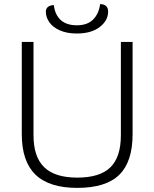

<svg xmlns="http://www.w3.org/2000/svg" viewBox="-20 -904 748 934"><path d="M86 -251V-700H143V-246Q143 -141 195 -90.5Q247 -40 356 -40Q466 -40 517 -90Q568 -140 568 -246V-700H625V-251Q625 -117 560 -53.5Q495 10 356 10Q219 10 152.5 -54.5Q86 -119 86 -251ZM203 -847Q203 -862 213.5 -870.5Q224 -879 242 -879Q247 -833 275 -807Q303 -781 354 -781Q405 -781 433 -809Q461 -837 467 -884Q485 -884 495.5 -875Q506 -866 506 -848Q506 -804 465 -772.5Q424 -741 354 -741Q305 -741 270.5 -756.5Q236 -772 219.5 -796.5Q203 -821 203 -847Z"/></svg>

Font: Krub Light
Style: Regular
Weight: 300
Designer: Ekaluck Peanpanawate
Foundry: Cadson Demak Co.,Ltd.
Version: Version 1.000; ttfautohint (v1.6)